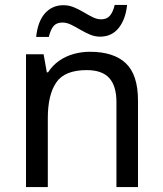

<svg xmlns="http://www.w3.org/2000/svg" viewBox="-20 -755 658 775"><path d="M343 -546Q439 -546 488 -499.5Q537 -453 537 -349V0H450V-343Q450 -408 421 -440Q392 -472 330 -472Q241 -472 207 -422Q173 -372 173 -278V0H85V-536H156L169 -463H174Q192 -491 218.5 -509.5Q245 -528 277 -537Q309 -546 343 -546ZM126 -606Q129 -636 137.5 -659.5Q146 -683 160 -699.5Q174 -716 193 -725Q212 -734 236 -734Q258 -734 278.5 -725.5Q299 -717 318 -705.5Q337 -694 354.5 -685.5Q372 -677 388 -677Q411 -677 423.5 -691.5Q436 -706 443 -735H493Q487 -677 459 -642Q431 -607 384 -607Q363 -607 343 -615.5Q323 -624 303.5 -635.5Q284 -647 266.5 -655.5Q249 -664 232 -664Q208 -664 196 -649.5Q184 -635 177 -606Z"/></svg>

Font: Noto Sans Ambassadori
Style: Regular
Weight: 400
Designer: Monotype Design Team
Foundry: Monotype Imaging Inc.
Version: Version 2.013